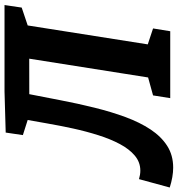

<svg xmlns="http://www.w3.org/2000/svg" viewBox="-20 -754 757 816"><g transform="rotate(-90 358.0 -345.5)"><path d="M54 12.5Q15.5 12.5 -30.4 -2.1L5.2 -132.8Q14.6 -130.1 23.4 -128.6Q32.3 -127.1 41.3 -127.1Q77.1 -127.1 105.1 -150.6Q133 -174.1 154.2 -214Q175.5 -253.9 191.7 -305.2Q208 -356.5 220.3 -412.6Q232.5 -468.7 242.1 -524Q251.7 -579.3 260.3 -627L278.3 -598.9L192.3 -626.3L203.1 -699.3L377.8 -704.3H745.1L734.3 -631.3L643.9 -600.9L660.8 -621.2L575.2 -78.3L566.4 -99.3L645.6 -73L633.8 0H349.4L361 -73L453.7 -98.6L434.8 -78.3L522.4 -632.6L544.5 -599.3L339.5 -599L370.7 -621.7Q355.7 -545.5 341 -468.9Q326.3 -392.2 308.7 -321.3Q291.2 -250.5 268.8 -189.8Q246.4 -129.2 216.3 -83.7Q186.2 -38.3 146.5 -12.9Q106.7 12.5 54 12.5Z"/></g></svg>

Font: Bitter Thin
Style: Italic
Weight: 100
Italic angle: -9°
Designer: Sol Matas, and Bitter project Authors
Foundry: Sol Matas
Version: Version 2.002